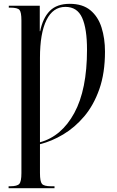

<svg xmlns="http://www.w3.org/2000/svg" viewBox="-20 -744 611 1004"><path d="M25 240V230H33Q70 230 81 217.5Q92 205 92 161V-637Q92 -680 82 -692Q72 -704 34 -704H26V-714H188V-581H190Q204 -650 240.5 -687Q277 -724 345 -724Q412 -724 452.5 -690.5Q493 -657 511 -600Q529 -543 529 -474Q529 -362 499.5 -278Q470 -194 420.5 -135.5Q371 -77 310.5 -41Q250 -5 189 10V161Q189 205 199.5 217.5Q210 230 247 230H265V240ZM189 0Q302 -31 368.5 -153Q435 -275 435 -484Q435 -594 409.5 -651Q384 -708 322 -708Q257 -708 223 -639Q189 -570 189 -442Z"/></svg>

Font: Noto Serif Display ExtraCondensed Medium
Style: Regular
Weight: 500
Width: 2
Designer: Monotype Design Team
Foundry: Monotype Imaging Inc.
Version: Version 2.009